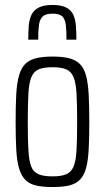

<svg xmlns="http://www.w3.org/2000/svg" viewBox="-20 -746 423 774"><path d="M192 8Q151 8 124 1.5Q97 -5 81 -22Q65 -39 56.5 -68.5Q48 -98 45.5 -143.5Q43 -189 43 -254Q43 -319 45.5 -365Q48 -411 56.5 -441Q65 -471 81 -487.5Q97 -504 124 -511Q151 -518 192 -518Q233 -518 259.5 -511Q286 -504 302.5 -487.5Q319 -471 327 -441Q335 -411 337.5 -365Q340 -319 340 -254Q340 -189 337.5 -143.5Q335 -98 327 -68.5Q319 -39 302.5 -22Q286 -5 259.5 1.5Q233 8 192 8ZM192 -35Q227 -35 247 -43.5Q267 -52 276.5 -74.5Q286 -97 288.5 -140.5Q291 -184 291 -254Q291 -325 288.5 -368.5Q286 -412 276.5 -435Q267 -458 247 -466.5Q227 -475 192 -475Q156 -475 136 -466.5Q116 -458 106.5 -435Q97 -412 94.5 -368.5Q92 -325 92 -254Q92 -184 94.5 -140.5Q97 -97 106 -74.5Q115 -52 135.5 -43.5Q156 -35 192 -35ZM192 -726Q227 -726 247 -715.5Q267 -705 275.5 -686.5Q284 -668 286 -642.5Q288 -617 288 -586H248Q248 -621 245.5 -644.5Q243 -668 231.5 -679.5Q220 -691 192 -691Q164 -691 152 -679.5Q140 -668 137 -645Q134 -622 134 -586H94Q94 -617 96 -642.5Q98 -668 107 -686.5Q116 -705 136 -715.5Q156 -726 192 -726Z"/></svg>

Font: Saira ExtraCondensed Light
Style: Regular
Weight: 300
Width: 2
Designer: Hector Gatti with collaboration of the Omnibus-Type team
Foundry: Omnibus-Type
Version: Version 1.101